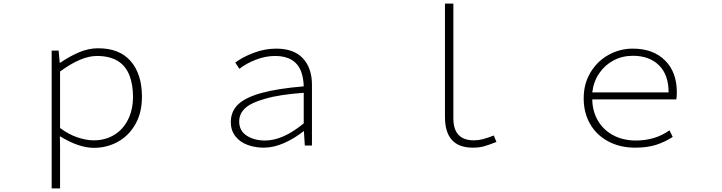

<svg xmlns="http://www.w3.org/2000/svg" viewBox="-20 -814 4040 1074"><path d="M269 -531H308L314 -463H317Q371 -500 423.5 -522Q476 -544 529 -544Q649 -544 711.5 -471.5Q774 -399 774 -273Q774 -183 737 -119Q701 -55 639.5 -21Q578 13 505 13Q421 13 315 -52L316 12V240H269ZM724 -273Q724 -339 705 -390Q663 -501 522 -501Q434 -501 316 -414V-98Q364 -62 413.5 -45.5Q463 -29 504 -29Q569 -29 619 -59.5Q669 -90 696.5 -145.5Q724 -201 724 -273Z M1366 -3Q1322 -19 1296.5 -52Q1271 -85 1271 -131Q1271 -191 1313 -231Q1355 -270 1445 -294.5Q1535 -319 1679 -331Q1678 -376 1664 -415Q1630 -501 1519 -501Q1465 -501 1411 -480Q1357 -459 1319 -429L1296 -464Q1337 -495 1399 -518.5Q1461 -542 1525 -542Q1624 -542 1674.5 -487.5Q1725 -433 1725 -340V0H1685L1680 -80H1678Q1628 -40 1569.5 -14Q1511 12 1455 12Q1408 12 1366 -3ZM1679 -124V-295Q1543 -285 1465 -262Q1387 -241 1352.5 -210Q1318 -179 1318 -134Q1318 -83 1359.5 -55.5Q1401 -28 1463 -28Q1563 -28 1679 -124Z M2469 -160V-794H2516V-152Q2516 -29 2631 -29Q2656 -29 2681 -35.5Q2706 -42 2742 -56L2757 -20Q2714 -3 2687 4.5Q2660 12 2625 12Q2469 12 2469 -160Z M3245 -264Q3245 -346 3283.5 -409.5Q3322 -473 3385 -507.5Q3448 -542 3520 -542Q3633 -542 3699.5 -476.5Q3766 -411 3766 -298Q3766 -271 3763 -258H3293Q3294 -191 3325 -138.5Q3356 -86 3411 -57Q3466 -28 3537 -28Q3645 -28 3725 -85L3743 -48Q3700 -20 3650.5 -4Q3601 12 3533 12Q3449 12 3383.5 -22.5Q3318 -57 3281.5 -119.5Q3245 -182 3245 -264ZM3520 -502Q3461 -502 3412 -476Q3363 -450 3331.5 -403.5Q3300 -357 3293 -297H3720Q3720 -396 3666 -449Q3612 -502 3520 -502Z"/></svg>

Font: Merged Yaku Han JP ExtraLight
Style: Regular
Weight: 250
Designer: Ryoko NISHIZUKA 西塚涼子 (kana, bopomofo & ideographs); Paul D. Hunt (Latin, Greek & Cyrillic); Sandoll Communications 산돌커뮤니
Foundry: Adobe
Version: Version 2.004